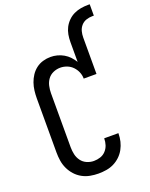

<svg xmlns="http://www.w3.org/2000/svg" viewBox="-174 -1047 891 1144"><g transform="rotate(-20 271.0 -475.0)"><path d="M247 8Q221 8 194.5 3Q168 -2 144.5 -15Q121 -28 103 -48Q85 -68 73.5 -92.5Q62 -117 58 -143.5Q54 -170 54 -196V-539Q54 -563 57 -587.5Q60 -612 68 -635Q76 -658 89.5 -678.5Q103 -699 122.5 -714Q142 -729 166 -736Q190 -743 214 -743Q236 -743 257 -737.5Q278 -732 297 -721Q316 -710 331 -694Q346 -678 357 -660V-785Q357 -809 361 -832Q365 -855 375.5 -875.5Q386 -896 403 -913Q420 -930 441 -940Q462 -950 485 -954Q508 -958 532 -958H542V-886H532Q512 -886 493 -879.5Q474 -873 461 -858Q448 -843 443 -824Q438 -805 438 -785V-554H357Q357 -576 348.5 -596Q340 -616 325 -631.5Q310 -647 289.5 -655Q269 -663 247 -663Q224 -663 202.5 -653.5Q181 -644 167.5 -625.5Q154 -607 149 -584Q144 -561 144 -539V-196Q144 -173 149 -150.5Q154 -128 167.5 -109.5Q181 -91 202.5 -81.5Q224 -72 247 -72Q268 -72 288 -78.5Q308 -85 322.5 -100.5Q337 -116 343.5 -136Q350 -156 350 -177V-178H440V-176Q440 -150 434 -125.5Q428 -101 416 -79Q404 -57 385.5 -39.5Q367 -22 344.5 -11Q322 0 297 4Q272 8 247 8Z"/></g></svg>

Font: Iosevka SS10 Medium
Style: Regular
Weight: 500
Monospace: yes
Designer: Belleve Invis
Foundry: Belleve Invis
Version: Version 28.0.6; ttfautohint (v1.8.4)